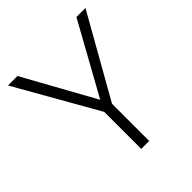

<svg xmlns="http://www.w3.org/2000/svg" viewBox="-191 -841 976 976"><g transform="rotate(-45 296.5 -353.5)"><path d="M269 0V-266L18 -707H86L298 -324L510 -707H575L326 -267V0Z"/></g></svg>

Font: Onest ExtraLight
Style: Regular
Weight: 250
Designer: Dmitri Voloshin, Andrey Kudryavtsev
Foundry: Dmitri Voloshin, Andrey Kudryavtsev
Version: Version 1.000;gftools[0.9.33]